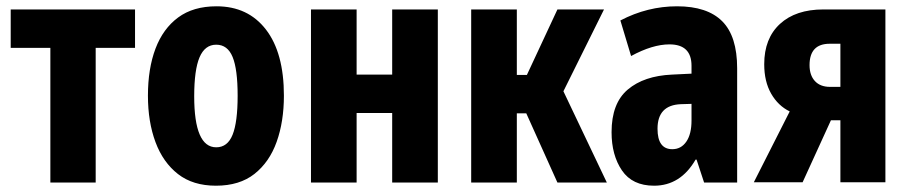

<svg xmlns="http://www.w3.org/2000/svg" viewBox="-20 -580 2886 610"><path d="M140 0V-428H14V-550H409V-428H284V0Z M666 10Q593 10 545.5 -27Q498 -64 474 -128.5Q450 -193 450 -276Q450 -362 474 -425.5Q498 -489 546 -524.5Q594 -560 668 -560Q768 -560 825 -486Q882 -412 882 -276Q882 -194 859 -129.5Q836 -65 788.5 -27.5Q741 10 666 10ZM667 -112Q703 -112 719 -152Q735 -192 735 -276Q735 -360 719 -399Q703 -438 667 -438Q631 -438 614 -398Q597 -358 597 -274Q597 -112 667 -112Z M968 0V-550H1113V-343H1226V-550H1371V0H1226V-221H1113V0Z M1477 0V-550H1622V-342H1654L1751 -550H1899L1770 -290L1908 0H1751L1652 -220H1622V0Z M2058 10Q1989 10 1956 -38.5Q1923 -87 1923 -160Q1923 -252 1974.5 -295.5Q2026 -339 2115 -343L2177 -346V-371Q2177 -439 2107 -439Q2053 -439 1985 -402L1951 -515Q2037 -560 2131 -560Q2227 -560 2274.5 -512.5Q2322 -465 2322 -363V0H2217L2193 -73H2190Q2142 10 2058 10ZM2116 -106Q2144 -106 2160.5 -130Q2177 -154 2177 -197V-250L2143 -249Q2069 -246 2069 -171Q2069 -106 2116 -106Z M2375 -1 2489 -226Q2452 -244 2430 -282.5Q2408 -321 2408 -376Q2408 -458 2458 -504Q2508 -550 2596 -550H2793V-1H2650V-198H2620L2530 -1ZM2617 -304H2650V-441H2616Q2552 -441 2552 -373Q2552 -341 2569 -322.5Q2586 -304 2617 -304Z"/></svg>

Font: Noto Sans ExtraCondensed ExtraBold
Style: Regular
Weight: 800
Width: 2
Designer: Monotype Design Team
Foundry: Monotype Imaging Inc.
Version: Version 2.013; ttfautohint (v1.8.4.7-5d5b)